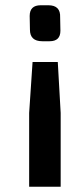

<svg xmlns="http://www.w3.org/2000/svg" viewBox="-20 -521 310 731"><path d="M164 -501Q211 -501 209 -455L210 -404Q210 -364 169 -364H141Q94 -364 94 -408L93 -460Q93 -501 135 -501ZM211 190H91V-91L104 -285H200L211 -91Z"/></svg>

Font: Taylor Sans Upright Semi Bold
Style: Regular
Weight: 600
Italic angle: -8°
Designer: Natanael Gama
Version: Version 1.001 September 8, 2015